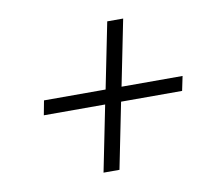

<svg xmlns="http://www.w3.org/2000/svg" viewBox="-61 -620 722 629"><g transform="rotate(-10 300.0 -305.0)"><path d="M288 -62H235L279 -281H75L84 -329H289L333 -548H386L342 -329H545L535 -281H332Z"/></g></svg>

Font: IBM Plex Sans Light
Style: Italic
Weight: 300
Italic angle: -11.31°
Designer: Mike Abbink, Paul van der Laan, Pieter van Rosmalen
Foundry: Bold Monday
Version: Version 3.201